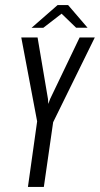

<svg xmlns="http://www.w3.org/2000/svg" viewBox="-20 -739 395 759"><path d="M90.4 0 126.8 -259.2 64.1 -591H128.5L169.6 -348.1L170.9 -328.1L178.3 -348.1L294.8 -591H354.8L190.1 -255.9L153.3 0ZM104.9 -629.2 207.6 -718.9H249.3L326.1 -629.4H280.9L223.5 -684.9L151.3 -629.2Z"/></svg>

Font: Alumni Sans Thin
Style: Italic
Weight: 100
Italic angle: -8°
Designer: Robert E. Leuschke
Foundry: Robert E. Leuschke
Version: Version 1.016